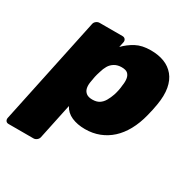

<svg xmlns="http://www.w3.org/2000/svg" viewBox="-207 -682 1014 1024"><g transform="rotate(30 300.0 -170.0)"><path d="M-25 190Q-36 190 -41.5 182.5Q-47 175 -45 164L94 -494Q96 -505 105.5 -512.5Q115 -520 126 -520H267Q278 -520 284 -512.5Q290 -505 288 -494L281 -461Q310 -491 346.5 -510.5Q383 -530 437 -530Q484 -530 520 -516Q556 -502 580 -473Q604 -444 612 -400Q620 -356 610 -297Q606 -276 603 -260Q600 -244 594 -222Q580 -166 556 -122.5Q532 -79 500 -50Q468 -21 428 -5.5Q388 10 341 10Q294 10 258.5 -5.5Q223 -21 206 -54L160 164Q158 175 148.5 182.5Q139 190 129 190ZM296 -146Q322 -146 338.5 -156.5Q355 -167 366 -186Q377 -205 385 -228Q390 -243 393.5 -260Q397 -277 398 -292Q402 -316 399 -334.5Q396 -353 384.5 -363.5Q373 -374 347 -374Q322 -374 303.5 -363Q285 -352 274.5 -334Q264 -316 258 -294Q251 -273 247.5 -256.5Q244 -240 241 -219Q238 -198 242 -182Q246 -166 259 -156Q272 -146 296 -146Z"/></g></svg>

Font: Rubik ExtraBold
Style: Italic
Weight: 800
Italic angle: -12°
Designer: Hubert and Fischer
Foundry: Hubert and Fischer
Version: Version 2.300;gftools[0.9.30]